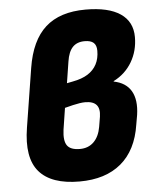

<svg xmlns="http://www.w3.org/2000/svg" viewBox="-51 -739 641 795"><g transform="rotate(-5 269.0 -341.5)"><path d="M248 12Q131 12 80.5 -46.5Q30 -105 50 -229L89 -474Q107 -587 167 -641Q227 -695 334 -695Q429 -695 478.5 -661.5Q528 -628 528 -564Q528 -507 501 -461Q474 -415 425 -390L424 -388Q475 -378 496.5 -341Q518 -304 509 -242L502 -202Q486 -97 421 -42.5Q356 12 248 12ZM261 -122Q296 -122 318.5 -144Q341 -166 348 -206L355 -248Q360 -281 346 -297Q332 -313 299 -313Q289 -313 276 -311Q263 -309 248 -305.5Q233 -302 214 -297L200 -207Q194 -162 208 -142Q222 -122 261 -122ZM231 -398 256 -403Q294 -410 318.5 -425.5Q343 -441 355.5 -465Q368 -489 368 -521Q368 -544 356 -554.5Q344 -565 319 -565Q287 -565 269 -546Q251 -527 245 -487Z"/></g></svg>

Font: Sofia Sans Black
Style: Italic
Weight: 900
Italic angle: -9°
Version: Version 4.100-B